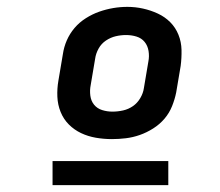

<svg xmlns="http://www.w3.org/2000/svg" viewBox="-20 -722 640 559"><path d="M306 -317Q282 -317 259 -321Q236 -325 216 -334.5Q196 -344 180.5 -359.5Q165 -375 156.5 -396Q148 -417 147 -440.5Q146 -464 150 -487L163 -564Q166 -585 174.5 -604.5Q183 -624 197 -640.5Q211 -657 230 -669Q249 -681 269 -688Q289 -695 309.5 -698.5Q330 -702 351 -702Q374 -702 396.5 -697Q419 -692 439.5 -682.5Q460 -673 475.5 -657.5Q491 -642 499.5 -621Q508 -600 508.5 -576.5Q509 -553 506 -530L493 -453Q489 -433 481 -413Q473 -393 459 -376.5Q445 -360 426 -348Q407 -336 387 -329Q367 -322 346.5 -319.5Q326 -317 306 -317ZM307 -397Q323 -397 338.5 -400.5Q354 -404 367 -413Q380 -422 388.5 -436.5Q397 -451 399 -466L412 -543Q415 -558 412.5 -573.5Q410 -589 401 -600Q392 -611 377.5 -615.5Q363 -620 347 -620Q332 -620 317 -616.5Q302 -613 288.5 -604Q275 -595 267 -580.5Q259 -566 257 -551L244 -474Q241 -459 243 -443.5Q245 -428 254 -417Q263 -406 277.5 -401.5Q292 -397 307 -397ZM470 -183H133V-253H470Z"/></svg>

Font: Iosevka Curly XBdExObl
Style: Regular
Weight: 800
Width: 7
Italic angle: -9°
Monospace: yes
Designer: Belleve Invis
Foundry: Belleve Invis
Version: Version 11.1.0; ttfautohint (v1.8.3)